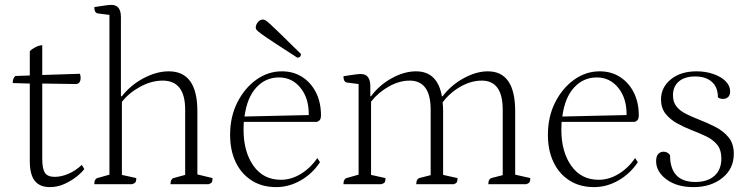

<svg xmlns="http://www.w3.org/2000/svg" viewBox="-20 -754 3059 786"><path d="M184 12Q143 12 122.5 -13.5Q102 -39 102 -95V-412L32 -414Q32 -434 43 -443L102 -445V-545Q110 -553 124.5 -560.5Q139 -568 153 -569V-447L307 -452Q309 -447 309.5 -443Q310 -439 310 -436Q310 -411 291 -410L153 -412V-103Q153 -63 164 -46.5Q175 -30 204 -30Q230 -30 259 -42Q288 -54 315 -79L325 -62Q317 -50 295.5 -32.5Q274 -15 245 -1.5Q216 12 184 12Z M366 0Q366 -23 382 -26L428 -39V-693L381 -699Q366 -701 366 -725Q398 -730 413 -732Q428 -734 436 -734Q475 -734 475 -684V-360H479Q515 -406 568 -434Q621 -462 671 -462Q788 -462 788 -299V-40L850 -25Q850 -13 847 -8Q844 -3 834 0H678Q678 -23 694 -26L738 -38V-305Q738 -424 646 -424Q600 -424 554 -399Q508 -374 479 -337V-38L538 -25Q538 -13 534.5 -8Q531 -3 521 0Z M1111 12Q1053 12 1010.5 -15Q968 -42 945 -90Q922 -138 922 -202Q922 -276 951.5 -334.5Q981 -393 1029 -427.5Q1077 -462 1134 -462Q1181 -462 1217 -439Q1253 -416 1273.5 -375.5Q1294 -335 1294 -282Q1294 -266 1287 -260.5Q1280 -255 1276 -255H978Q977 -240 977 -223Q977 -133 1017.5 -75.5Q1058 -18 1130 -18Q1172 -18 1211.5 -42Q1251 -66 1279 -107L1290 -90Q1259 -43 1211 -15.5Q1163 12 1111 12ZM1122 -437Q1067 -437 1029 -395.5Q991 -354 981 -277L1244 -283Q1245 -351 1210.5 -394Q1176 -437 1122 -437ZM1197 -518Q1135 -558 1100 -581Q1065 -604 1049.5 -615.5Q1034 -627 1030.5 -631.5Q1027 -636 1027 -641Q1027 -653 1036 -663.5Q1045 -674 1056 -674Q1061 -674 1066.5 -671Q1072 -668 1086.5 -655Q1101 -642 1130.5 -613Q1160 -584 1212 -533Q1212 -518 1197 -518Z M1386 0Q1386 -23 1402 -26L1448 -39V-410L1401 -416Q1386 -418 1386 -442Q1418 -447 1433 -449Q1448 -451 1457 -451Q1496 -451 1496 -401V-360H1499Q1533 -406 1584 -434Q1635 -462 1683 -462Q1771 -462 1789 -360H1792Q1827 -406 1878.5 -434Q1930 -462 1977 -462Q2089 -462 2089 -299V-39L2151 -25Q2151 -13 2147.5 -8Q2144 -3 2135 0H1979Q1979 -23 1995 -26L2038 -37V-305Q2038 -424 1952 -424Q1909 -424 1865.5 -399.5Q1822 -375 1792 -335Q1794 -318 1794 -299V-38L1853 -25Q1853 -13 1850 -8Q1847 -3 1838 0H1684Q1684 -23 1700 -26L1743 -37V-305Q1743 -424 1657 -424Q1615 -424 1572 -400Q1529 -376 1499 -338V-38L1558 -25Q1558 -13 1555 -8Q1552 -3 1541 0Z M2412 12Q2354 12 2311.5 -15Q2269 -42 2246 -90Q2223 -138 2223 -202Q2223 -276 2252.5 -334.5Q2282 -393 2330 -427.5Q2378 -462 2435 -462Q2482 -462 2518 -439Q2554 -416 2574.5 -375.5Q2595 -335 2595 -282Q2595 -266 2588 -260.5Q2581 -255 2577 -255H2279Q2278 -240 2278 -223Q2278 -133 2318.5 -75.5Q2359 -18 2431 -18Q2473 -18 2512.5 -42Q2552 -66 2580 -107L2591 -90Q2560 -43 2512 -15.5Q2464 12 2412 12ZM2423 -437Q2368 -437 2330 -395.5Q2292 -354 2282 -277L2545 -283Q2546 -351 2511.5 -394Q2477 -437 2423 -437Z M2819 12Q2751 12 2708.5 -19.5Q2666 -51 2666 -94Q2666 -115 2675 -124Q2684 -133 2696 -133Q2713 -133 2723 -119Q2723 -9 2827 -9Q2876 -9 2904.5 -34Q2933 -59 2933 -105Q2933 -141 2915.5 -162Q2898 -183 2870.5 -196Q2843 -209 2812 -221Q2781 -233 2752 -249Q2723 -265 2704.5 -288.5Q2686 -312 2686 -347Q2686 -396 2726 -429Q2766 -462 2832 -462Q2869 -462 2900.5 -451Q2932 -440 2950.5 -421.5Q2969 -403 2969 -380Q2969 -364 2960.5 -356.5Q2952 -349 2940 -349Q2928 -349 2919 -355Q2919 -397 2894 -419Q2869 -441 2826 -441Q2783 -441 2759 -420.5Q2735 -400 2735 -364Q2735 -336 2749.5 -318Q2764 -300 2788 -288Q2812 -276 2840 -265Q2874 -252 2907.5 -235Q2941 -218 2962.5 -192Q2984 -166 2984 -124Q2984 -63 2937 -25.5Q2890 12 2819 12Z"/></svg>

Font: Petrona ExtraLight
Style: Regular
Weight: 200
Designer: Ringo R. Seeber
Foundry: Ringo R. Seeber
Version: Version 2.001; ttfautohint (v1.8.3)